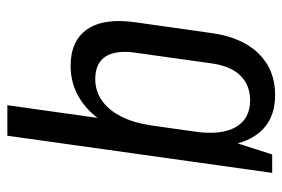

<svg xmlns="http://www.w3.org/2000/svg" viewBox="-143 -445 768 522"><g transform="rotate(90 241.0 -184.0)"><path d="M159 8Q90 8 59 -38Q28 -84 41 -171L69 -369Q80 -456 124.5 -502Q169 -548 238 -548Q290 -548 323 -522Q356 -496 369.5 -447Q383 -398 372 -328L356 -215Q347 -146 320 -96Q293 -46 251.5 -19Q210 8 159 8ZM195 -59Q228 -59 254 -77.5Q280 -96 297 -130Q314 -164 321 -211L338 -330Q348 -402 325.5 -441Q303 -480 253 -480Q211 -480 185 -453Q159 -426 152 -373L123 -166Q116 -114 134 -86.5Q152 -59 195 -59ZM450 -540 349 180H266L342 -360L400 -540Z"/></g></svg>

Font: Pathway Extreme Condensed
Style: Italic
Weight: 400
Width: 3
Italic angle: -8°
Version: Version 1.001;gftools[0.9.26]